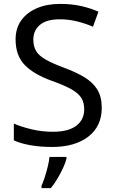

<svg xmlns="http://www.w3.org/2000/svg" viewBox="-20 -744 589 985"><path d="M502 -191Q502 -96 433 -43Q364 10 247 10Q187 10 136 1Q85 -8 51 -24V-110Q87 -94 140.5 -81Q194 -68 251 -68Q331 -68 371.5 -99Q412 -130 412 -183Q412 -218 397 -242Q382 -266 345.5 -286.5Q309 -307 244 -330Q153 -363 106.5 -411Q60 -459 60 -542Q60 -599 89 -639.5Q118 -680 169.5 -702Q221 -724 288 -724Q347 -724 396 -713Q445 -702 485 -684L457 -607Q420 -623 376.5 -634Q333 -645 286 -645Q219 -645 185 -616.5Q151 -588 151 -541Q151 -505 166 -481Q181 -457 215 -438Q249 -419 307 -397Q370 -374 413.5 -347.5Q457 -321 479.5 -284Q502 -247 502 -191ZM321 70Q317 88 304.5 115.5Q292 143 275.5 171Q259 199 241 221H193V209Q201 192 209.5 165.5Q218 139 225 110.5Q232 82 234 61H321Z"/></svg>

Font: Noto Sans Mandaic
Style: Regular
Weight: 400
Designer: Monotype Design Team
Foundry: Monotype Imaging Inc.
Version: Version 2.002; ttfautohint (v1.8.4.7-5d5b)